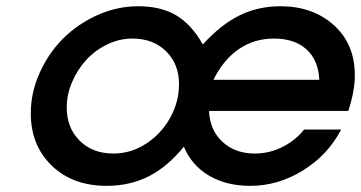

<svg xmlns="http://www.w3.org/2000/svg" viewBox="-20 -585 1162 618"><path d="M79.1 -220.2Q79.1 -287.1 107.7 -350.6Q136.2 -414.1 183.1 -460.9Q230 -507.8 293.7 -536.4Q357.4 -564.9 424.8 -564.9Q498.5 -564.9 547.9 -535.2Q597.2 -505.4 632.8 -441.9Q690.9 -505.9 751 -535.4Q811 -564.9 882.8 -564.9Q986.8 -564.9 1054.4 -504.2Q1122.1 -443.4 1122.1 -342.8Q1122.1 -292 1101.1 -228H652.8Q655.3 -166.5 695.8 -128.7Q736.3 -90.8 800.8 -90.8Q845.7 -90.8 887.5 -111.1Q929.2 -131.3 959 -168H1078.1Q1035.6 -86.4 955.6 -36.6Q875.5 13.2 785.2 13.2Q709 13.2 653.1 -19.5Q597.2 -52.2 571.8 -112.8Q519 -47.9 458.5 -17.3Q397.9 13.2 323.2 13.2Q213.9 13.2 146.5 -52Q79.1 -117.2 79.1 -220.2ZM194.8 -238.8Q194.8 -173.8 236.3 -132.3Q277.8 -90.8 345.2 -90.8Q401.9 -90.8 450.9 -123Q500 -155.3 528.1 -206.5Q556.2 -257.8 556.2 -314Q556.2 -378.9 514.6 -419.9Q473.1 -460.9 405.8 -460.9Q364.3 -460.9 325 -441.9Q285.6 -422.9 257.3 -391.8Q229 -360.8 211.9 -320.6Q194.8 -280.3 194.8 -238.8ZM667 -328.1H1007.8Q1004.9 -391.1 966.6 -426Q928.2 -460.9 861.8 -460.9Q798.3 -460.9 748.5 -426.8Q698.7 -392.6 667 -328.1Z"/></svg>

Font: Involve SemiBold Oblique
Style: Italic
Weight: 600
Italic angle: -10.5°
Designer: Stefan Peev
Foundry: Context Ltd.
Version: Version 1.001